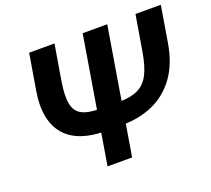

<svg xmlns="http://www.w3.org/2000/svg" viewBox="-123 -886 1150 1045"><g transform="rotate(-20 452.0 -364.0)"><path d="M757 -727.5H903.8L869.4 -520.3Q850.3 -404.5 796.4 -330.2Q742.6 -255.8 661.9 -220Q581.2 -184.2 481.1 -184.2H383.5Q309.3 -184.2 251.5 -203.8Q193.7 -223.5 156.3 -264.4Q118.9 -305.3 105.4 -369Q91.8 -432.6 106.5 -520.3L141.2 -727.5H288L253.8 -522.8Q240.3 -441.3 249 -394.5Q257.8 -347.7 293.8 -328.1Q329.8 -308.5 397.5 -308.5H508.2Q576.2 -308.5 618.4 -328.1Q660.6 -347.7 685 -394.5Q709.3 -441.3 722.8 -522.8ZM451.2 -727.5H593.5L472.9 0H330.6Z"/></g></svg>

Font: Inter
Style: Italic
Weight: 400
Italic angle: -9.3988°
Designer: Rasmus Andersson
Foundry: rsms
Version: Version 4.001;git-66647c0bb